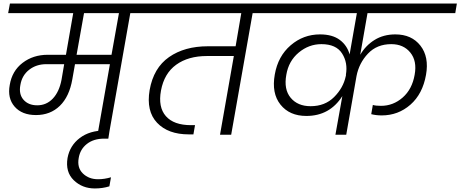

<svg xmlns="http://www.w3.org/2000/svg" viewBox="-20 -760 2597 1083"><path d="M190 -166Q242 -166 278 -204Q314 -242 327 -310L342 -398H241Q185 -398 144.5 -366.5Q104 -335 95 -281Q85 -229 112.5 -197.5Q140 -166 190 -166ZM609 -451 651 -686H454L412 -451ZM26 -686 36 -740H865L855 -686H715L594 0H530L600 -398H403L388 -313Q371 -215 317.5 -163Q264 -111 183 -111Q104 -111 62.5 -158.5Q21 -206 35 -281Q48 -360 107.5 -405.5Q167 -451 249 -451H352L393 -686Z M515 303Q444 303 396 256.5Q348 210 361 131Q374 61 430 18.5Q486 -24 572 -24Q592 -24 598 -23L591 22H568Q508 22 470 52Q432 82 424 131Q414 186 447.5 218.5Q481 251 533 251Q569 251 606 240L597 291Q559 303 515 303Z M797 -686 807 -740H1555L1545 -686H1405L1284 0H1221L1299 -444H1147Q1042 -444 974 -395Q906 -346 888 -249Q871 -156 915.5 -105Q960 -54 1058 -54H1080L1071 -2H1045Q928 -2 866 -67.5Q804 -133 824 -252Q846 -377 933.5 -438Q1021 -499 1153 -499H1309L1341 -686Z M1872 0 1911 -218Q1840 -106 1708 -106Q1613 -106 1562 -170Q1511 -234 1530 -340Q1548 -443 1619.5 -504.5Q1691 -566 1785 -566Q1855 -566 1896.5 -535Q1938 -504 1952 -453L1993 -686H1487L1497 -740H2557L2548 -686H2053L2012 -451Q2042 -503 2092.5 -534.5Q2143 -566 2210 -566Q2302 -566 2351.5 -502.5Q2401 -439 2383 -338Q2364 -230 2295 -169.5Q2226 -109 2133 -109Q2102 -109 2074 -116L2083 -168Q2099 -163 2129 -163Q2198 -163 2251.5 -210Q2305 -257 2319 -339Q2333 -416 2294.5 -463.5Q2256 -511 2187 -511Q2106 -511 2055.5 -457.5Q2005 -404 1991 -331L1933 0ZM1732 -161Q1813 -161 1864.5 -212.5Q1916 -264 1930 -329L1932 -338H1931Q1943 -406 1909.5 -458.5Q1876 -511 1793 -511Q1722 -511 1665 -463.5Q1608 -416 1595 -338Q1580 -256 1619.5 -208.5Q1659 -161 1732 -161Z"/></svg>

Font: Poppins Light
Style: Italic
Weight: 300
Italic angle: -10°
Designer: Ninad Kale (Devanagari), Jonny Pinhorn (Latin)
Foundry: Indian Type Foundry
Version: Version 3.200;PS 1.000;hotconv 16.6.54;makeotf.lib2.5.65590